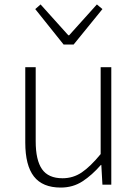

<svg xmlns="http://www.w3.org/2000/svg" viewBox="-20 -833 623 866"><path d="M254 13Q172 13 133 -37Q94 -87 94 -190V-530H141V-196Q141 -111 169.5 -70Q198 -29 262 -29Q310 -29 349 -55.5Q388 -82 434 -138V-530H482V0H442L437 -89H435Q395 -43 352 -15Q309 13 254 13ZM267 -632 139 -792 163 -813 288 -674H292L417 -813L442 -792L312 -632Z"/></svg>

Font: Noto Sans KR ExtraLight
Style: Regular
Weight: 250
Designer: Ryoko NISHIZUKA  (kana, bopomofo & ideographs); Paul D. Hunt (Latin, Greek & Cyrillic); Sandoll Communications , Soo-you
Foundry: Adobe
Version: Version 2.004-H2;hotconv 1.0.118;makeotfexe 2.5.65603